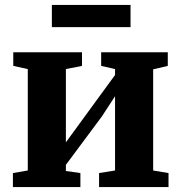

<svg xmlns="http://www.w3.org/2000/svg" viewBox="-20 -761 738 781"><path d="M32.5 0V-57L93 -67.5V-480L34 -493V-548.5H313.5V-493L248 -480V-182L302 -256L448 -456V-480L391.5 -493V-548.5H662.5V-493L603 -479V-67.5L665.5 -57V0H383V-57L448 -67.5V-369.5L394.5 -287.5L248 -90.5V-65.5L307 -57V0ZM511 -741V-650.5H191V-741Z"/></svg>

Font: Merriweather 36pt ExtraBold
Style: Regular
Weight: 800
Designer: Eben Sorkin
Foundry: Eben Sorkin
Version: Version 2.100